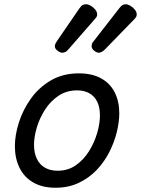

<svg xmlns="http://www.w3.org/2000/svg" viewBox="-20 -864 663 903"><path d="M241 19Q179 19 136 -6Q93 -31 71.5 -75.5Q50 -120 50 -176Q50 -229 69 -288.5Q88 -348 125.5 -400.5Q163 -453 219.5 -486Q276 -519 351 -519Q413 -519 455.5 -495.5Q498 -472 519.5 -429.5Q541 -387 541 -331Q541 -291 529.5 -243.5Q518 -196 494.5 -149.5Q471 -103 435 -65Q399 -27 350.5 -4Q302 19 241 19ZM251 -61Q300 -61 337 -87Q374 -113 399 -153.5Q424 -194 437 -238.5Q450 -283 450 -321Q450 -360 437 -386Q424 -412 400 -425.5Q376 -439 343 -439Q293 -439 255 -413.5Q217 -388 191.5 -348Q166 -308 153 -264Q140 -220 140 -183Q140 -144 153.5 -116.5Q167 -89 192 -75Q217 -61 251 -61ZM272 -616Q263 -616 250.5 -625.5Q238 -635 238 -646Q238 -653 241 -659Q244 -665 248 -671L353 -824Q362 -837 369 -840.5Q376 -844 385 -844Q395 -844 407 -837Q419 -830 428 -819Q437 -808 437 -796Q437 -788 433.5 -783.5Q430 -779 425 -773L301 -631Q294 -622 286 -619Q278 -616 272 -616ZM445 -616Q435 -616 423 -625.5Q411 -635 411 -646Q411 -653 413 -659Q415 -665 421 -671L540 -824Q549 -836 556 -840Q563 -844 571 -844Q581 -844 593 -837Q605 -830 614 -819Q623 -808 623 -796Q623 -788 619.5 -783Q616 -778 611 -773L473 -631Q465 -623 457.5 -619.5Q450 -616 445 -616Z"/></svg>

Font: Playwrite HR
Style: Regular
Weight: 400
Designer: Veronika Burian, José Scaglione
Foundry: TypeTogether
Version: Version 1.002